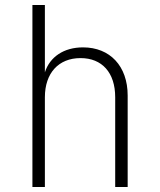

<svg xmlns="http://www.w3.org/2000/svg" viewBox="-20 -750 640 770"><path d="M110 0H160V-360C160 -457 215 -517 303 -517C389 -517 442 -459 442 -360V0H492V-367C492 -485 421 -560 313 -560C236 -560 180 -522 160 -460V-730H110Z"/></svg>

Font: JetBrains Mono Thin
Style: Regular
Weight: 100
Monospace: yes
Designer: Philipp Nurullin, Konstantin Bulenkov
Foundry: JetBrains
Version: Version 2.305